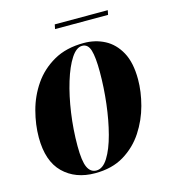

<svg xmlns="http://www.w3.org/2000/svg" viewBox="-102 -738 733 829"><g transform="rotate(-15 265.0 -323.0)"><path d="M222 10Q134 10 80 -43Q26 -96 26 -202Q26 -259 42 -319.5Q58 -380 93 -431Q128 -482 184 -514Q240 -546 319 -546Q370 -546 412 -524Q454 -502 479.5 -455.5Q505 -409 505 -334Q505 -279 489 -219Q473 -159 439 -107Q405 -55 351.5 -22.5Q298 10 222 10ZM230 0Q259 0 282 -37Q305 -74 321 -134.5Q337 -195 345.5 -266.5Q354 -338 354 -408Q354 -473 344.5 -504.5Q335 -536 309 -536Q283 -536 259.5 -500Q236 -464 217.5 -403.5Q199 -343 188.5 -270Q178 -197 178 -123Q178 -55 191 -27.5Q204 0 230 0ZM215 -636 219 -656H456L452 -636Z"/></g></svg>

Font: Noto Serif Display ExtraCondensed Black
Style: Italic
Weight: 900
Width: 2
Italic angle: -12°
Designer: Monotype Design Team
Foundry: Monotype Imaging Inc.
Version: Version 2.009